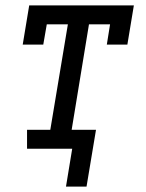

<svg xmlns="http://www.w3.org/2000/svg" viewBox="-20 -550 540 710"><path d="M224 140 247 0H80V-70H166L231 -460H153L140 -385H64L88 -530H475L451 -385H375L387 -460H309L245 -70H335L300 140Z"/></svg>

Font: Iosevka Slab Oblique
Style: Regular
Weight: 400
Italic angle: -9°
Monospace: yes
Designer: Belleve Invis
Foundry: Belleve Invis
Version: Version 11.1.1; ttfautohint (v1.8.3)